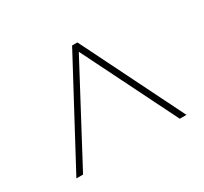

<svg xmlns="http://www.w3.org/2000/svg" viewBox="-99 -859 769 722"><g transform="rotate(-30 285.0 -498.5)"><path d="M46 -278 282 -719H305L524 -278H495L292 -686L75 -278Z"/></g></svg>

Font: Noto Sans Syriac Western Thin
Style: Regular
Weight: 100
Designer: Patrick Giasson and the Monotype Design Team
Foundry: Monotype Imaging Inc.
Version: Version 3.000; ttfautohint (v1.8.4.7-5d5b)